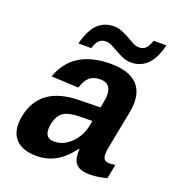

<svg xmlns="http://www.w3.org/2000/svg" viewBox="-132 -822 863 939"><g transform="rotate(20 300.0 -353.0)"><path d="M161.1 9.8Q95.7 9.8 60.3 -20.5Q24.9 -50.8 24.9 -108.4Q24.9 -127.4 29.3 -149.4Q62.5 -315.9 266.1 -318.4L375.5 -320.3L380.4 -347.2Q385.3 -370.6 385.3 -388.2Q385.3 -449.2 328.1 -449.2Q293.5 -449.2 272.9 -431.6Q252.4 -414.1 240.2 -374.5L98.6 -381.3Q153.8 -538.1 351.1 -538.1Q435.5 -538.1 479.2 -502.7Q522.9 -467.3 522.9 -398.4Q522.9 -376 517.6 -347.7L480.5 -156.2Q475.1 -129.4 475.1 -114.7Q475.1 -96.7 482.7 -87.4Q490.2 -78.1 508.8 -78.1Q524.4 -78.1 539.6 -81.1L525.4 -6.8Q512.7 -3.9 502.4 -1.5Q492.2 1 482.2 2.4Q472.2 3.9 460.9 4.9Q449.7 5.9 435.1 5.9Q388.7 5.9 368.2 -14.4Q347.7 -34.7 347.7 -74.2L348.6 -94.2H345.7Q303.7 -39.1 259.3 -14.6Q214.8 9.8 161.1 9.8ZM360.4 -244.6 294.9 -243.7Q243.7 -242.7 219.2 -230Q194.8 -217.3 183.3 -189.7Q171.9 -162.1 171.9 -133.8Q171.9 -85.9 218.8 -85.9Q266.6 -85.9 305.7 -124.3Q344.7 -162.6 355.5 -217.8ZM438.5 -577.6Q417 -577.6 397 -586.2Q377 -594.7 358.4 -605.2Q339.8 -615.7 323.2 -624.3Q306.6 -632.8 292 -632.8Q268.6 -632.8 255.6 -620.1Q242.7 -607.4 233.4 -577.6H166.5Q186 -652.3 219.5 -684.1Q252.9 -715.8 303.2 -715.8Q325.2 -715.8 345.7 -707.3Q366.2 -698.7 384.5 -688.2Q402.8 -677.7 418.9 -669.2Q435.1 -660.6 449.2 -660.6Q473.6 -660.6 486.1 -674.3Q498.5 -688 508.3 -715.8H574.2Q556.2 -642.6 522 -610.1Q487.8 -577.6 438.5 -577.6Z"/></g></svg>

Font: Cousine
Style: Bold Italic
Weight: 700
Italic angle: -12°
Monospace: yes
Designer: Steve Matteson
Foundry: Ascender Corporation
Version: Version 1.20